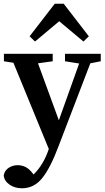

<svg xmlns="http://www.w3.org/2000/svg" viewBox="-20 -768 563 1031"><path d="M329 -439V-479H521V-439L465 -428L294 18Q251 133 207 188Q163 243 98 243Q59 243 30.5 223Q2 203 0 173Q6 146 27.5 132.5Q49 119 75 119Q95 119 114.5 127.5Q134 136 154 161L160 169Q187 143 207 109.5Q227 76 240 38L242 32L52 -431L1 -439V-479H263V-439L184 -428L296 -122L405 -427ZM428 -545 298 -654 168 -545 139 -573 274 -748H322L457 -573Z"/></svg>

Font: Source Serif Pro Semibold
Style: Regular
Weight: 600
Designer: Frank Grießhammer
Foundry: Adobe Systems Incorporated
Version: Version 3.000;hotconv 1.0.109;makeotfexe 2.5.65596